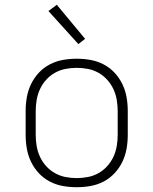

<svg xmlns="http://www.w3.org/2000/svg" viewBox="-20 -773 640 801"><path d="M300 8Q271 8 242.5 3Q214 -2 188 -15.5Q162 -29 142 -50.5Q122 -72 109.5 -98Q97 -124 92 -152.5Q87 -181 87 -210V-310Q87 -339 92 -367.5Q97 -396 109.5 -422Q122 -448 142 -469.5Q162 -491 188 -504.5Q214 -518 242.5 -523Q271 -528 300 -528Q329 -528 357.5 -523Q386 -518 412 -504.5Q438 -491 458 -469.5Q478 -448 490.5 -422Q503 -396 508 -367.5Q513 -339 513 -310V-210Q513 -181 508 -152.5Q503 -124 490.5 -98Q478 -72 458 -50.5Q438 -29 412 -15.5Q386 -2 357.5 3Q329 8 300 8ZM300 -30Q323 -30 346.5 -34.5Q370 -39 390.5 -50.5Q411 -62 427 -79.5Q443 -97 453 -118.5Q463 -140 467 -163.5Q471 -187 471 -210V-310Q471 -333 467 -356.5Q463 -380 453 -401.5Q443 -423 427 -440.5Q411 -458 390.5 -469.5Q370 -481 346.5 -485.5Q323 -490 300 -490Q277 -490 253.5 -485.5Q230 -481 209.5 -469.5Q189 -458 173 -440.5Q157 -423 147 -401.5Q137 -380 133 -356.5Q129 -333 129 -310V-210Q129 -187 133 -163.5Q137 -140 147 -118.5Q157 -97 173 -79.5Q189 -62 209.5 -50.5Q230 -39 253.5 -34.5Q277 -30 300 -30ZM307 -589 182 -727 217 -753 335 -611Z"/></svg>

Font: Iosevka Extralight Extended
Style: Regular
Weight: 200
Width: 7
Monospace: yes
Designer: Belleve Invis
Foundry: Belleve Invis
Version: Version 32.5.0; ttfautohint (v1.8.4)